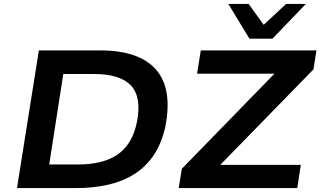

<svg xmlns="http://www.w3.org/2000/svg" viewBox="-20 -963 1640 983"><path d="M67 0 179 -705H491Q692 -705 778 -607.5Q864 -510 827 -317Q809 -233 769.5 -172.5Q730 -112 671.5 -74Q613 -36 536.5 -18Q460 0 368 0ZM232 -121H380Q441 -121 491.5 -133Q542 -145 580 -170.5Q618 -196 643.5 -237.5Q669 -279 681 -338Q706 -465 651 -524.5Q596 -584 462 -584H304ZM895 0 911 -99 1435 -637 1442 -586H989L1008 -705H1600L1585 -608L1059 -69L1053 -119H1520L1502 0ZM1257 -765 1149 -943H1253L1330 -836L1445 -943H1546L1375 -765Z"/></svg>

Font: Nunito Sans 7pt SemiExpanded
Style: Bold Italic
Weight: 700
Width: 6
Italic angle: -9°
Designer: Vernon Adams
Foundry: Vernon Adams
Version: Version 3.101;gftools[0.9.27]